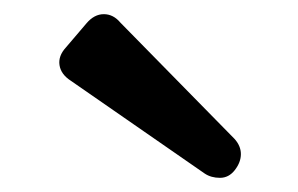

<svg xmlns="http://www.w3.org/2000/svg" viewBox="-20 -789 421 271"><path d="M269 -544 80 -675Q66 -684 64 -697Q62 -710 73 -722L102 -756Q113 -769 126.5 -769Q140 -769 150 -757L311 -593Q320 -583 320 -571.5Q320 -560 311.5 -549Q303 -538 290.5 -538Q278 -538 269 -544Z"/></svg>

Font: Tsunagi Gothic Black
Style: Regular
Weight: 900
Designer: Yoshimichi Ohira
Foundry: Positype
Version: Version 1.001